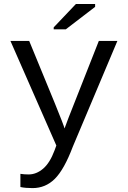

<svg xmlns="http://www.w3.org/2000/svg" viewBox="-20 -733 640 960"><path d="M142.6 207.5Q106.4 207.5 82 202.1V136.2Q100.6 139.2 123 139.2Q161.6 139.2 195.6 110.4Q229.5 81.5 252.9 18.6L261.7 -5.4L32.2 -528.3H126L254.9 -214.8Q299.3 -105.5 302.7 -90.8L322.8 -144.5L474.1 -528.3H566.9L344.2 0Q300.8 114.7 254.2 161.1Q207.5 207.5 142.6 207.5ZM248.5 -586.4V-596.2L359.4 -712.9H455.6V-698.7L309.1 -586.4Z"/></svg>

Font: Courier New
Style: Regular
Weight: 400
Designer: Steve Matteson
Foundry: Ascender Corporation
Version: Version 2.00.3